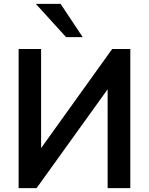

<svg xmlns="http://www.w3.org/2000/svg" viewBox="-20 -972 769 992"><path d="M76.2 0V-718.8H192.4V-207L559.6 -718.8H653.3V0H536.1V-510.7L168.9 0ZM165 -952.1H293L407.2 -780.3H321.3Z"/></svg>

Font: Min Sans SemiBold
Style: Regular
Weight: 600
Designer: Jinseong-Kim, NotoSansCJK, Nunito
Foundry: Jinseong-Kim
Version: Version 1.400;Glyphs 3.1.2 (3151)